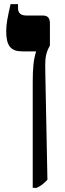

<svg xmlns="http://www.w3.org/2000/svg" viewBox="-20 -667 313 927"><path d="M138 240H157C177 231 189 221 209 201L199 -303C197 -384 198 -406 221 -447V-554C221 -581 210 -592 186 -592H109C80 -592 67 -604 67 -628V-647H31C16 -581 10 -551 10 -516C10 -446 32 -419 87 -419H154V-417C142 -379 138 -339 138 -268Z"/></svg>

Font: Noto Serif Hebrew SemiCondensed ExtraBold
Style: Regular
Weight: 800
Width: 4
Designer: Monotype Design Team
Foundry: Monotype Imaging Inc.
Version: Version 2.004